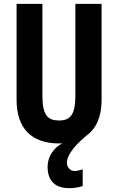

<svg xmlns="http://www.w3.org/2000/svg" viewBox="-20 -734 611 996"><path d="M327 110C327 84 346 38 428 -30C480 -67 507 -130 507 -215V-714H371V-237C371 -138 344 -109 286 -109C230 -109 200 -134 200 -236V-714H66V-216C66 -69 143 10 285 10C291 10 297 10 303 10C264 29 227 73 227 132C227 196 259 242 337 242C360 242 388 239 409 231V144C399 148 381 153 366 153C345 153 327 134 327 110Z"/></svg>

Font: Noto Sans Kannada ExtraCondensed
Style: Bold
Weight: 700
Width: 2
Designer: Jelle Bosma - Monotype Design Team
Foundry: Monotype Imaging Inc.
Version: Version 2.005